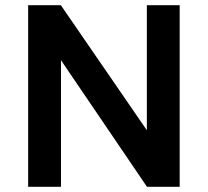

<svg xmlns="http://www.w3.org/2000/svg" viewBox="-20 -720 800 740"><path d="M88.5 0V-700H214.5L546 -218V-700H672.5V0H546.5L215 -488V0Z"/></svg>

Font: Geologica Cursive Medium
Style: Regular
Weight: 500
Designer: Sindre Bremnes, Frode Helland
Foundry: Monokrom Skriftforlag AS
Version: Version 1.010;gftools[0.9.28]